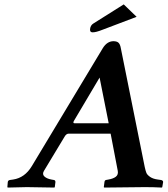

<svg xmlns="http://www.w3.org/2000/svg" viewBox="-20 -844 759 866"><path d="M315.9 -288.1H470.2Q465.3 -315.9 429.2 -494.1Q429.2 -494.1 314 -299.8Q307.1 -288.1 315.9 -288.1ZM632.8 -90.8Q636.7 -72.8 640.4 -64Q644 -55.2 657 -46.1Q669.9 -37.1 691.9 -34.2L706.1 -32.2Q715.8 -30.3 715.8 -22.9L711.9 0L710 2Q672.9 0 633.8 0L450.2 2L448.2 0L451.2 -22.9Q452.1 -30.8 458 -32.2L469.2 -34.2Q491.2 -38.1 502.7 -47.1Q514.2 -56.2 511.2 -73.2L479 -241.2H290Q278.8 -241.2 271 -227.1L178.2 -73.2Q169.4 -58.1 180.2 -48.1Q190.9 -38.1 211.9 -34.2L223.1 -32.2Q230 -31.2 230 -22.9L227.1 0L225.1 2Q137.2 0 101.1 0L15.1 2L13.2 0L15.1 -22.9Q16.1 -30.8 24.9 -32.2L39.1 -34.2Q91.8 -42 123.5 -94.7L443.8 -627Q462.9 -657.7 491.2 -658.2Q507.3 -658.2 514.6 -651.1Q522 -644 524.9 -627ZM538.1 -824.2 596.2 -768.1 442.9 -710Q412.1 -697.8 397.9 -698.2Q385.7 -698.2 386.2 -710V-712.9Q388.2 -730 400.9 -737.8Z"/></svg>

Font: Linux Libertine
Style: Semibold Italic
Weight: 600
Italic angle: -11.5°
Designer: Philipp H. Poll
Foundry: Philipp H. Poll
Version: Version 5.1.2 ; ttfautohint (v0.9)